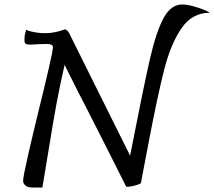

<svg xmlns="http://www.w3.org/2000/svg" viewBox="-20 -825 954 856"><path d="M914 -768Q837 -768 789.5 -699.5Q742 -631 712.5 -516.5Q683 -402 640 -176Q612 -29 608 -8Q598 -2 578.5 3Q559 8 543 8Q457 -164 359 -356Q331 -409 309 -454Q287 -499 268 -536Q246 -439 231.5 -360.5Q217 -282 199 -170Q173 -14 169 11H124Q104 11 93.5 2Q83 -7 83 -19Q83 -36 105 -132.5Q127 -229 153 -335Q177 -431 196.5 -516Q216 -601 216 -614Q216 -622 209 -625.5Q202 -629 186 -629L152 -628Q126 -626 116 -626Q100 -626 94.5 -630Q89 -634 89 -647Q89 -671 97 -692Q112 -685 135.5 -681Q159 -677 181 -677Q223 -677 269 -694Q274 -694 279 -689.5Q284 -685 288 -678L364 -525Q442 -367 560 -131Q619 -433 647.5 -558Q676 -683 709 -744Q742 -805 792 -805Q812 -805 840.5 -797.5Q869 -790 891.5 -780.5Q914 -771 914 -768Z"/></svg>

Font: Charmonman
Style: Bold
Weight: 700
Designer: Ekaluck Peanpanawate
Foundry: Cadson Demak Co.,Ltd.
Version: Version 1.000; ttfautohint (v1.6)